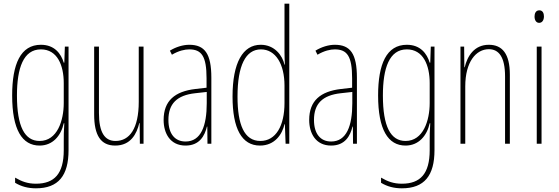

<svg xmlns="http://www.w3.org/2000/svg" viewBox="-20 -780 3033 1042"><path d="M202 -537C92 -537 46 -433 46 -262C46 -76 100 10 195 10C266 10 311 -43 326 -111H329C326 -70 326 -43 326 -12V35C326 163 275 217 175 217C130 217 98 205 62 184V212C95 232 132 242 175 242C297 242 352 173 352 35V-527H332L329 -440H326C311 -489 276 -537 202 -537ZM202 -512C291 -512 326 -426 326 -329V-221C326 -126 291 -15 195 -15C114 -15 72 -93 72 -262C72 -411 107 -512 202 -512Z M759 -527H733V-228C733 -82 683 -15 607 -15C549 -15 517 -60 517 -167V-527H491V-159C491 -45 527 10 605 10C690 10 722 -54 736 -112H738L739 0H759Z M1007 -537C973 -537 934 -525 902 -505L913 -483C950 -505 983 -512 1007 -512C1074 -512 1101 -475 1101 -355V-304L1040 -297C930 -284 868 -234 868 -129C868 -57 903 10 987 10C1063 10 1091 -43 1103 -93H1105L1106 0H1127V-358C1127 -489 1091 -537 1007 -537ZM1039 -274 1102 -281V-220C1102 -97 1071 -12 987 -12C929 -12 894 -54 894 -129C894 -217 940 -263 1039 -274Z M1391 10C1472 10 1512 -52 1524 -106H1526L1530 0H1550V-760H1524V-497C1524 -475 1525 -454 1526 -429H1524C1513 -479 1470 -537 1395 -537C1298 -537 1242 -440 1242 -256C1242 -82 1292 10 1391 10ZM1393 -15C1305 -15 1269 -104 1269 -256C1269 -424 1313 -512 1396 -512C1476 -512 1524 -432 1524 -315V-221C1524 -97 1477 -15 1393 -15Z M1797 -537C1763 -537 1724 -525 1692 -505L1703 -483C1740 -505 1773 -512 1797 -512C1864 -512 1891 -475 1891 -355V-304L1830 -297C1720 -284 1658 -234 1658 -129C1658 -57 1693 10 1777 10C1853 10 1881 -43 1893 -93H1895L1896 0H1917V-358C1917 -489 1881 -537 1797 -537ZM1829 -274 1892 -281V-220C1892 -97 1861 -12 1777 -12C1719 -12 1684 -54 1684 -129C1684 -217 1730 -263 1829 -274Z M2188 -537C2078 -537 2032 -433 2032 -262C2032 -76 2086 10 2181 10C2252 10 2297 -43 2312 -111H2315C2312 -70 2312 -43 2312 -12V35C2312 163 2261 217 2161 217C2116 217 2084 205 2048 184V212C2081 232 2118 242 2161 242C2283 242 2338 173 2338 35V-527H2318L2315 -440H2312C2297 -489 2262 -537 2188 -537ZM2188 -512C2277 -512 2312 -426 2312 -329V-221C2312 -126 2277 -15 2181 -15C2100 -15 2058 -93 2058 -262C2058 -411 2093 -512 2188 -512Z M2633 -537C2553 -537 2516 -474 2502 -415H2500L2499 -527H2479V0H2505V-311C2505 -445 2564 -513 2633 -513C2687 -513 2721 -471 2721 -365V0H2747V-375C2747 -488 2706 -537 2633 -537Z M2907 -724C2887 -724 2881 -706 2881 -690C2881 -672 2889 -656 2906 -656C2922 -656 2932 -670 2932 -691C2932 -707 2926 -724 2907 -724ZM2919 -527H2893V0H2919Z"/></svg>

Font: Noto Sans Devanagari ExtraCondensed Thin
Style: Regular
Weight: 100
Width: 2
Designer: Jelle Bosma - Monotype Design Team
Foundry: Monotype Imaging Inc.
Version: Version 2.004